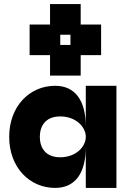

<svg xmlns="http://www.w3.org/2000/svg" viewBox="-20 -920 640 940"><path d="M250 0C350 0 400 -75 400 -200V0H550V-500H400V-300C400 -425 350 -500 250 -500C125 -500 25 -400 25 -250C25 -100 125 0 250 0ZM125 -650H225V-550H375V-650H475V-800H375V-900H225V-800H125ZM175 -250C175 -300 200 -350 275 -350C350 -350 400 -300 400 -250C400 -200 350 -150 275 -150C200 -150 175 -200 175 -250ZM275 -700V-750H325V-700Z"/></svg>

Font: LS-VG5000 Bold
Style: Regular
Weight: 400
Designer: Justin Bihan, 2021
Foundry: Justin Bihan, 2021
Version: Version 1.000;Glyphs 3.1.2 (3151)